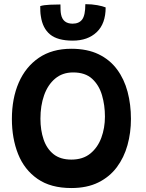

<svg xmlns="http://www.w3.org/2000/svg" viewBox="-20 -900 717 945"><path d="M331 25.5Q229.5 25.5 164.8 -19.5Q100 -64.5 69.2 -141.5Q38.5 -218.5 38.5 -314.5Q38.5 -415.5 72.2 -493.2Q106 -571 171.2 -615.5Q236.5 -660 331 -660Q409.5 -660 465.2 -633Q521 -606 556.2 -558.2Q591.5 -510.5 608 -448Q624.5 -385.5 624.5 -314.5Q624.5 -247 607.5 -185.8Q590.5 -124.5 555 -77Q519.5 -29.5 464 -2Q408.5 25.5 331 25.5ZM331.5 -114.5Q388 -114.5 424.5 -144.2Q461 -174 478.8 -222.2Q496.5 -270.5 496.5 -326Q496.5 -382 482 -431.5Q467.5 -481 433.5 -512.2Q399.5 -543.5 340 -543.5Q287.5 -543.5 251.5 -513.2Q215.5 -483 197.2 -431.5Q179 -380 179 -316Q179 -259.5 194.5 -213.8Q210 -168 243.5 -141.2Q277 -114.5 331.5 -114.5ZM500 -863.5Q500 -783.5 456 -741.8Q412 -700 338 -700Q263.5 -700 226.5 -730.5Q189.5 -761 181 -820.5Q179 -832 178.5 -844.5Q178 -857 178 -870Q195.5 -875.5 226.2 -876.8Q257 -878 277.5 -878Q277.5 -864 278 -851.5Q278.5 -839 280.5 -829Q289.5 -783.5 337.5 -783.5Q369 -783.5 384.5 -804.2Q400 -825 400 -879.5Q432 -879.5 459 -874.5Q486 -869.5 500 -863.5Z"/></svg>

Font: Grandstander SemiBold
Style: Regular
Weight: 600
Designer: Tyler Finck
Foundry: Etcetera Type Co
Version: Version 1.200; ttfautohint (v1.8.3)